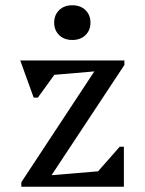

<svg xmlns="http://www.w3.org/2000/svg" viewBox="-20 -710 550 730"><path d="M61 0V-17L366 -480H453V-463L147 0ZM129 0V-40L417 -64L333 -36L435 -152H451V0ZM108 -339 57 -480H403V-444L122 -420L200 -444L124 -339ZM255 -558Q224 -558 205 -576.5Q186 -595 186 -624Q186 -653 205 -671.5Q224 -690 255 -690Q286 -690 305 -671.5Q324 -653 324 -624Q324 -595 305 -576.5Q286 -558 255 -558Z"/></svg>

Font: Platypi Light
Style: Regular
Weight: 300
Designer: David Sargent
Foundry: Bolt Cutter Type
Version: Version 1.200